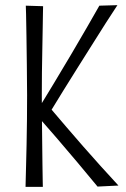

<svg xmlns="http://www.w3.org/2000/svg" viewBox="-20 -724 488 744"><path d="M358 -1Q322 -45 281.5 -93Q241 -141 199 -190Q157 -239 117 -284Q152 -340 187.5 -399Q223 -458 256.5 -514.5Q290 -571 317.5 -619Q345 -667 365 -702L435 -704Q415 -674 389.5 -634Q364 -594 335.5 -548.5Q307 -503 278.5 -458Q250 -413 224.5 -371.5Q199 -330 180 -299Q207 -267 238 -231Q269 -195 302.5 -156.5Q336 -118 370.5 -80Q405 -42 439 -5ZM79 0Q79 0 79.5 -22Q80 -44 81 -81Q82 -118 83 -164Q84 -210 84.5 -259.5Q85 -309 85 -355Q85 -412 84 -472.5Q83 -533 82.5 -585Q82 -637 81 -669.5Q80 -702 80 -702L147 -700Q147 -700 146.5 -677.5Q146 -655 145.5 -617.5Q145 -580 144 -534.5Q143 -489 142.5 -442.5Q142 -396 142 -355Q142 -314 142.5 -266.5Q143 -219 143.5 -172Q144 -125 144.5 -86Q145 -47 145.5 -23.5Q146 0 146 0Z"/></svg>

Font: Truculenta Light
Style: Regular
Weight: 300
Version: Version 1.002